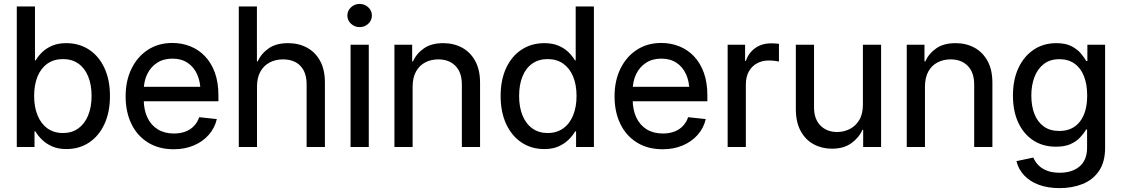

<svg xmlns="http://www.w3.org/2000/svg" viewBox="-20 -761 5808 994"><path d="M323.2 10.7Q282.2 10.7 251.5 -2.4Q220.7 -15.6 199 -36.4Q177.2 -57.1 163.1 -81.1H158.7V0H66.9V-727.5H161.1V-448.2H164.6Q177.7 -471.2 199 -491.5Q220.2 -511.7 250.7 -524.7Q281.2 -537.6 322.8 -537.6Q390.1 -537.6 441.2 -503.9Q492.2 -470.2 520.8 -408.7Q549.3 -347.2 549.3 -264.2Q549.3 -181.2 521 -119.4Q492.7 -57.6 441.7 -23.4Q390.6 10.7 323.2 10.7ZM306.2 -72.3Q352.1 -72.3 385 -95.9Q418 -119.6 436 -162.8Q454.1 -206.1 454.1 -264.2Q454.1 -322.8 436.3 -365.7Q418.5 -408.7 385.5 -431.9Q352.5 -455.1 306.2 -455.1Q258.8 -455.1 225.3 -431.4Q191.9 -407.7 174.3 -365Q156.7 -322.3 156.7 -264.2Q156.7 -207 174.6 -163.6Q192.4 -120.1 225.8 -96.2Q259.3 -72.3 306.2 -72.3Z M879.4 11.7Q802.2 11.7 746.1 -23.2Q689.9 -58.1 660.2 -119.9Q630.4 -181.6 630.4 -262.2Q630.4 -343.3 660.9 -405.5Q691.4 -467.8 745.8 -503.2Q800.3 -538.6 872.1 -538.6Q921.9 -538.6 965.3 -521.2Q1008.8 -503.9 1041.5 -469.5Q1074.2 -435.1 1092.5 -384.5Q1110.8 -334 1110.8 -267.1V-236.8H682.1V-311.5H1060.5L1018.1 -286.6Q1018.1 -337.4 1000.7 -376Q983.4 -414.6 950.9 -436Q918.5 -457.5 872.6 -457.5Q826.7 -457.5 793.5 -436Q760.3 -414.6 742.2 -377.2Q724.1 -339.8 724.1 -292.5V-247.1Q724.1 -192.9 742.9 -152.8Q761.7 -112.8 796.9 -91.3Q832 -69.8 880.4 -69.8Q913.6 -69.8 939.9 -79.8Q966.3 -89.8 984.4 -108.9Q1002.4 -127.9 1011.2 -154.3L1102.5 -144.5Q1091.8 -98.1 1060.8 -63Q1029.8 -27.8 983.4 -8.1Q937 11.7 879.4 11.7Z M1310.5 -311.5V0H1216.3V-727.5H1310.1V-443.4H1314.5Q1332.5 -483.9 1371.1 -510.7Q1409.7 -537.6 1471.7 -537.6Q1525.9 -537.6 1568.8 -514.6Q1611.8 -491.7 1637 -446.3Q1662.1 -400.9 1662.1 -332.5V0H1567.4V-323.2Q1567.4 -386.7 1534.9 -420.2Q1502.4 -453.6 1444.8 -453.6Q1407.7 -453.6 1377 -438Q1346.2 -422.4 1328.4 -390.9Q1310.5 -359.4 1310.5 -311.5Z M1794.9 0V-529.3H1889.2V0ZM1841.8 -620.6Q1815.9 -620.6 1797.1 -638.2Q1778.3 -655.8 1778.3 -680.7Q1778.3 -705.6 1797.1 -723.1Q1815.9 -740.7 1841.8 -740.7Q1868.2 -740.7 1886.7 -723.1Q1905.3 -705.6 1905.3 -680.7Q1905.3 -655.8 1886.7 -638.2Q1868.2 -620.6 1841.8 -620.6Z M2116.2 -311.5V0H2022V-529.3H2113.8V-442.9L2118.2 -443.4Q2136.2 -483.9 2174.8 -510.7Q2213.4 -537.6 2274.4 -537.6Q2328.6 -537.6 2371.6 -514.6Q2414.6 -491.7 2439.9 -446Q2465.3 -400.4 2465.3 -332.5V0H2371.1V-323.2Q2371.1 -386.2 2337.9 -419.9Q2304.7 -453.6 2249 -453.6Q2211.9 -453.6 2181.6 -438Q2151.4 -422.4 2133.8 -390.9Q2116.2 -359.4 2116.2 -311.5Z M2797.9 10.7Q2731 10.7 2679.9 -23.4Q2628.9 -57.6 2600.3 -119.4Q2571.8 -181.2 2571.8 -264.2Q2571.8 -347.2 2600.3 -408.7Q2628.9 -470.2 2680.2 -503.9Q2731.4 -537.6 2798.3 -537.6Q2840.3 -537.6 2870.8 -524.7Q2901.4 -511.7 2922.4 -491.5Q2943.4 -471.2 2957 -448.2H2960.4V-727.5H3054.7V0H2962.4V-81.1H2958Q2943.8 -57.1 2922.1 -36.4Q2900.4 -15.6 2870.1 -2.4Q2839.8 10.7 2797.9 10.7ZM2814.9 -72.3Q2861.8 -72.3 2895.5 -96.2Q2929.2 -120.1 2947 -163.6Q2964.8 -207 2964.8 -264.2Q2964.8 -322.3 2947 -365Q2929.2 -407.7 2895.8 -431.4Q2862.3 -455.1 2814.9 -455.1Q2769 -455.1 2735.8 -431.9Q2702.6 -408.7 2685.1 -365.7Q2667.5 -322.8 2667.5 -264.2Q2667.5 -206.1 2685.3 -162.8Q2703.1 -119.6 2736.3 -95.9Q2769.5 -72.3 2814.9 -72.3Z M3410.6 11.7Q3333.5 11.7 3277.3 -23.2Q3221.2 -58.1 3191.4 -119.9Q3161.6 -181.6 3161.6 -262.2Q3161.6 -343.3 3192.1 -405.5Q3222.7 -467.8 3277.1 -503.2Q3331.5 -538.6 3403.3 -538.6Q3453.1 -538.6 3496.6 -521.2Q3540 -503.9 3572.8 -469.5Q3605.5 -435.1 3623.8 -384.5Q3642.1 -334 3642.1 -267.1V-236.8H3213.4V-311.5H3591.8L3549.3 -286.6Q3549.3 -337.4 3532 -376Q3514.6 -414.6 3482.2 -436Q3449.7 -457.5 3403.8 -457.5Q3357.9 -457.5 3324.7 -436Q3291.5 -414.6 3273.4 -377.2Q3255.4 -339.8 3255.4 -292.5V-247.1Q3255.4 -192.9 3274.2 -152.8Q3293 -112.8 3328.1 -91.3Q3363.3 -69.8 3411.6 -69.8Q3444.8 -69.8 3471.2 -79.8Q3497.6 -89.8 3515.6 -108.9Q3533.7 -127.9 3542.5 -154.3L3633.8 -144.5Q3623 -98.1 3592 -63Q3561 -27.8 3514.6 -8.1Q3468.3 11.7 3410.6 11.7Z M3747.1 0V-529.3H3837.4V-445.3H3840.8Q3855.5 -487.3 3889.6 -512Q3923.8 -536.6 3972.7 -536.6Q3983.4 -536.6 3994.9 -535.9Q4006.3 -535.2 4012.7 -534.2V-442.4Q4007.3 -443.8 3992.2 -445.8Q3977.1 -447.8 3959.5 -447.8Q3926.3 -447.8 3899.4 -433.3Q3872.6 -418.9 3856.9 -391.1Q3841.3 -363.3 3841.3 -322.8V0Z M4447.3 -219.2V-529.3H4541.5V0H4448.7V-88.9H4444.8Q4427.2 -48.3 4387.7 -19.8Q4348.1 8.8 4287.1 8.8Q4234.9 8.8 4192.4 -14.2Q4149.9 -37.1 4125 -83Q4100.1 -128.9 4100.1 -196.8V-529.3H4194.3V-205.6Q4194.3 -144.5 4227.5 -111.1Q4260.7 -77.6 4314 -77.6Q4347.7 -77.6 4378.2 -92.5Q4408.7 -107.4 4428 -138.9Q4447.3 -170.4 4447.3 -219.2Z M4768.6 -311.5V0H4674.3V-529.3H4766.1V-442.9L4770.5 -443.4Q4788.6 -483.9 4827.1 -510.7Q4865.7 -537.6 4926.8 -537.6Q4981 -537.6 5023.9 -514.6Q5066.9 -491.7 5092.3 -446Q5117.7 -400.4 5117.7 -332.5V0H5023.4V-323.2Q5023.4 -386.2 4990.2 -419.9Q4957 -453.6 4901.4 -453.6Q4864.3 -453.6 4834 -438Q4803.7 -422.4 4786.1 -390.9Q4768.6 -359.4 4768.6 -311.5Z M5465.8 212.9Q5404.3 212.9 5357.9 195.6Q5311.5 178.2 5282 146.7Q5252.4 115.2 5242.2 73.2L5329.6 54.7Q5338.4 76.2 5355.7 94Q5373 111.8 5400.4 122.6Q5427.7 133.3 5466.3 133.3Q5530.3 133.3 5569.1 100.6Q5607.9 67.9 5607.9 2.9V-90.8H5603Q5590.3 -68.8 5570.6 -48.1Q5550.8 -27.3 5520.8 -14.4Q5490.7 -1.5 5446.8 -1.5Q5379.9 -1.5 5330.1 -33.7Q5280.3 -65.9 5252.2 -125.2Q5224.1 -184.6 5224.1 -266.6Q5224.1 -347.7 5252.4 -408.7Q5280.8 -469.7 5331.5 -503.7Q5382.3 -537.6 5448.7 -537.6Q5497.6 -537.6 5528.3 -521.2Q5559.1 -504.9 5576.7 -483.2Q5594.2 -461.4 5604 -444.8H5609.4V-529.3H5701.2V3.9Q5701.2 78.1 5669.4 124.3Q5637.7 170.4 5584.2 191.7Q5530.8 212.9 5465.8 212.9ZM5463.9 -83Q5532.7 -83 5570.6 -131.3Q5608.4 -179.7 5608.4 -266.6Q5608.4 -324.2 5591.8 -366.5Q5575.2 -408.7 5543 -431.6Q5510.7 -454.6 5464.8 -454.6Q5416.5 -454.6 5384.3 -429.9Q5352.1 -405.3 5335.7 -362.8Q5319.3 -320.3 5319.3 -266.6Q5319.3 -211.9 5335.4 -170.7Q5351.6 -129.4 5383.8 -106.2Q5416 -83 5463.9 -83Z"/></svg>

Font: Inter Cardless Tabular
Style: Regular
Weight: 400
Designer: Rasmus Andersson
Foundry: rsms
Version: Version 4.000;git-4fc901f